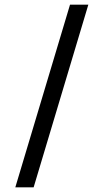

<svg xmlns="http://www.w3.org/2000/svg" viewBox="-20 -756 446 828"><path d="M46 52H125L361 -736H282Z"/></svg>

Font: Perun Medium
Style: Regular
Weight: 500
Foundry: Copyright (c) Stefan Peev, Context Ltd, 2016
Version: Version 1.089